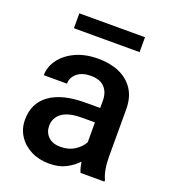

<svg xmlns="http://www.w3.org/2000/svg" viewBox="-132 -805 804 911"><g transform="rotate(20 269.5 -349.5)"><path d="M376 0Q367.2 -19.5 362.3 -52.2Q339.4 -26.9 304.2 -8.5Q269 9.8 220.7 9.8Q168.9 9.8 128.4 -10.7Q87.9 -31.2 64.9 -66.9Q42 -102.5 42 -147.5Q42 -231.4 104.7 -276.4Q167.5 -321.3 283.2 -321.3H358.4V-357.9Q358.4 -399.9 335.4 -424.8Q312.5 -449.7 265.1 -449.7Q222.2 -449.7 196.5 -428.7Q170.9 -407.7 170.9 -376H53.7Q53.7 -418 80.6 -455.1Q107.4 -492.2 156.2 -515.1Q205.1 -538.1 271.5 -538.1Q331.1 -538.1 377.2 -518.1Q423.3 -498 450 -457.8Q476.6 -417.5 476.6 -356.9V-122.1Q476.6 -50.3 496.6 -7.8V0ZM243.7 -83.5Q285.6 -83.5 315.7 -103.5Q345.7 -123.5 358.4 -148.4V-248.5H292Q226.1 -248.5 192.9 -224.6Q159.7 -200.7 159.7 -158.7Q159.7 -126.5 181.6 -105Q203.6 -83.5 243.7 -83.5ZM443.4 -709.5V-634.3H111.8V-709.5Z"/></g></svg>

Font: Vazirmatn RD FD Medium
Style: Regular
Weight: 500
Designer: Saber Rastikerdar
Foundry: Saber Rastikerdar
Version: Version 33.003